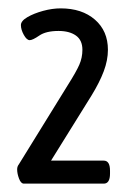

<svg xmlns="http://www.w3.org/2000/svg" viewBox="-20 -789 320 459"><path d="M37 -350Q30 -350 25.5 -362Q21 -374 21 -384Q21 -391 25 -396L143 -587Q162 -617 169.5 -634Q177 -651 177 -670Q177 -693 161.5 -704Q146 -715 120 -715Q90 -715 74 -704Q58 -693 51 -693Q44 -693 37 -705.5Q30 -718 30 -729Q30 -739 45.5 -748Q61 -757 83 -763Q105 -769 125 -769Q176 -769 207 -742Q238 -715 238 -670Q238 -645 228 -618.5Q218 -592 199 -561L102 -405H228Q243 -405 243 -381V-374Q243 -350 228 -350Z"/></svg>

Font: Asap Condensed Medium
Style: Regular
Weight: 500
Width: 3
Designer: Pablo Cosgaya
Foundry: Omnibus-Type
Version: Version 3.001; ttfautohint (v1.8.4.7-5d5b)